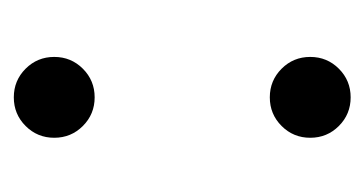

<svg xmlns="http://www.w3.org/2000/svg" viewBox="-148 -382 540 285"><g transform="rotate(90 122.5 -240.0)"><path d="M65 -430Q65 -455 82.5 -472.5Q100 -490 125 -490Q150 -490 167.5 -472.5Q185 -455 185 -430Q185 -405 167.5 -387.5Q150 -370 125 -370Q100 -370 82.5 -387.5Q65 -405 65 -430ZM125 -110Q150 -110 167.5 -92.5Q185 -75 185 -50Q185 -25 167.5 -7.5Q150 10 125 10Q100 10 82.5 -7.5Q65 -25 65 -50Q65 -75 82.5 -92.5Q100 -110 125 -110Z"/></g></svg>

Font: MedMera Sans
Style: Regular
Weight: 400
Designer: Kasper Nordkvist
Foundry: UNCUT.wtf
Version: Version 1.300